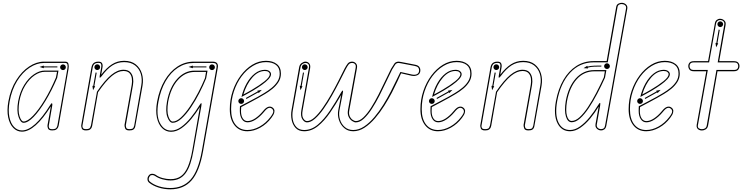

<svg xmlns="http://www.w3.org/2000/svg" viewBox="-20 -949 5400 1397"><path d="M140 9Q103.5 9 76.8 -18.2Q50 -45.5 39.5 -95.2Q29 -145 41 -212Q57 -300.5 97.8 -365.2Q138.5 -430 192 -465.2Q245.5 -500.5 300.5 -500.5H454Q474.5 -500.5 478.2 -483.8Q482 -467 478.5 -446.5L407 -35.5Q406.5 -32 403.2 -23.5Q400 -15 390.5 -7.5Q381 0 360.5 0Q334.5 0 329.2 -14.5Q324 -29 325.5 -37L350 -175.5Q293 -84.5 240 -37.8Q187 9 140 9ZM140 0Q185 0 236.8 -46.8Q288.5 -93.5 346 -186Q356 -202 359 -196.8Q362 -191.5 360.5 -183L335 -35Q333.5 -28 337.2 -18.5Q341 -9 360.5 -9Q385.5 -9 391.5 -20.5Q397.5 -32 398 -37L470 -448Q473.5 -467 470.8 -479Q468 -491 454 -491H300.5Q247.5 -491 195.8 -457Q144 -423 105 -360.2Q66 -297.5 50 -210.5Q38.5 -146 48 -98.8Q57.5 -51.5 82 -25.8Q106.5 0 140 0ZM151.5 -55.5Q130 -55.5 115 -98.2Q100 -141 112 -212Q125 -281 156 -331Q187 -381 227 -408.2Q267 -435.5 305 -435.5H405.5L396 -382.5Q356.5 -290 311.5 -215.8Q266.5 -141.5 224.8 -98.5Q183 -55.5 151.5 -55.5ZM151.5 -65Q180 -65 220.2 -106.8Q260.5 -148.5 304.2 -220.8Q348 -293 387 -385L395 -426.5H305Q269 -426.5 231 -400.5Q193 -374.5 163 -326Q133 -277.5 120.5 -210.5Q109.5 -142.5 122.2 -103.8Q135 -65 151.5 -65ZM298.5 -452.5 267.5 -462 298.5 -472V-466H397.5V-458.5H298.5ZM438.5 -439Q430 -439 423.8 -445Q417.5 -451 417.5 -459.5Q417.5 -468.5 423.8 -474.5Q430 -480.5 438.5 -480.5Q447 -480.5 453 -474.5Q459 -468.5 459 -459.5Q459 -451 453 -445Q447 -439 438.5 -439Z M606.5 0Q580 0 575 -14.5Q570 -29 571 -37L645.5 -459.5Q648 -472.5 654 -481.8Q660 -491 670.5 -495.8Q681 -500.5 696 -500.5Q716.5 -500.5 722.8 -488.5Q729 -476.5 725.5 -457.5L716.5 -405.5Q755 -456 794.8 -481.2Q834.5 -506.5 883 -506.5Q935 -506.5 967.5 -480.8Q1000 -455 1012.5 -413.8Q1025 -372.5 1017 -326L965 -33.5Q964.5 -30 962.2 -22Q960 -14 951.2 -7Q942.5 0 921.5 0Q895.5 0 890.5 -15Q885.5 -30 886 -39.5L938.5 -332.5Q942.5 -356 939.2 -379Q936 -402 921.8 -417.2Q907.5 -432.5 878 -432.5Q838.5 -432.5 794.8 -397Q751 -361.5 693.5 -278L651 -35.5Q650.5 -32 647.8 -23.5Q645 -15 636 -7.5Q627 0 606.5 0ZM606.5 -9.5Q630.5 -9.5 635.8 -20.8Q641 -32 642 -37L685.5 -281.5Q743.5 -366.5 789.5 -404Q835.5 -441.5 878 -441.5Q911.5 -441.5 928 -424Q944.5 -406.5 948.2 -380.8Q952 -355 947.5 -330.5L895.5 -38Q895 -30 898.5 -19.8Q902 -9.5 921.5 -9.5Q946 -9.5 950.8 -19.5Q955.5 -29.5 956.5 -34.5L1008 -328Q1016 -372.5 1004.5 -411Q993 -449.5 962.5 -473.2Q932 -497 883 -497Q835.5 -497 797.2 -472.5Q759 -448 720.5 -396Q701 -370.5 705.5 -397.5L716.5 -459Q719 -476 715.2 -483.8Q711.5 -491.5 696 -491.5Q683 -491.5 674.5 -487.8Q666 -484 661.2 -476.5Q656.5 -469 654.5 -457.5L580 -35.5Q578.5 -28 582.5 -18.8Q586.5 -9.5 606.5 -9.5ZM657 -292.5 652.5 -324.5 658.5 -324 675.5 -421.5 683.5 -420 666.5 -322.5 672.5 -321.5ZM687.5 -439.5Q679 -439.5 673 -445.5Q667 -451.5 667 -460Q667 -469 673 -475Q679 -481 687.5 -481Q696 -481 702.2 -475Q708.5 -469 708.5 -460Q708.5 -451.5 702.2 -445.5Q696 -439.5 687.5 -439.5Z M1219.5 428.5Q1174 428.5 1133.5 415.5Q1093 402.5 1066 381Q1053.5 371 1053 355Q1052.5 339 1063.5 326.5Q1072 315.5 1087 315.5Q1102 315.5 1115 324.5Q1134 338.5 1163 346.5Q1192 354.5 1221.5 354.5Q1266.5 354.5 1296.8 332.5Q1327 310.5 1346.8 264Q1366.5 217.5 1379.5 144L1434.5 -171Q1406 -125 1371.8 -83.5Q1337.5 -42 1300 -16Q1262.5 10 1224.5 10Q1187 10 1159.8 -16.8Q1132.5 -43.5 1121.8 -92.8Q1111 -142 1123 -209.5Q1139.5 -298.5 1178 -363.8Q1216.5 -429 1271.2 -464.8Q1326 -500.5 1391 -500.5H1528Q1551.5 -500 1560 -488Q1568.5 -476 1564.5 -455.5L1457.5 151.5Q1431.5 298.5 1374 363.5Q1316.5 428.5 1219.5 428.5ZM1219.5 419Q1312.5 419 1367.5 356.8Q1422.5 294.5 1448.5 150L1555.5 -457.5Q1558.5 -474.5 1552.8 -482.5Q1547 -490.5 1528 -491H1391Q1328 -491 1275.2 -456.8Q1222.5 -422.5 1185.5 -359Q1148.5 -295.5 1132.5 -207.5Q1115 -109.5 1143.8 -54.2Q1172.5 1 1224.5 1Q1261.5 1 1298 -25.2Q1334.5 -51.5 1368.2 -93.2Q1402 -135 1430 -181Q1441 -199.5 1444.8 -198.2Q1448.5 -197 1445 -178L1388 145.5Q1378.5 201.5 1364.5 242.8Q1350.5 284 1330.8 310.8Q1311 337.5 1284 350.8Q1257 364 1221.5 364Q1191 364 1160.5 355.2Q1130 346.5 1109.5 332Q1099 324.5 1087.8 324.5Q1076.5 324.5 1070.5 332Q1062 343 1062.2 354.8Q1062.5 366.5 1072 373.5Q1097.5 394.5 1136.5 406.8Q1175.5 419 1219.5 419ZM1236.5 -55.5Q1213.5 -55.5 1198 -96.8Q1182.5 -138 1195 -209.5Q1214 -314 1268.8 -374.5Q1323.5 -435 1395.5 -435H1490L1480 -379Q1460 -329.5 1431.2 -273.2Q1402.5 -217 1369 -167.5Q1335.5 -118 1301.2 -86.8Q1267 -55.5 1236.5 -55.5ZM1236.5 -64.5Q1264.5 -64.5 1297 -95Q1329.5 -125.5 1362 -173.8Q1394.5 -222 1423 -277Q1451.5 -332 1471.5 -381L1479 -425.5H1395.5Q1327 -425.5 1274.8 -367.5Q1222.5 -309.5 1203.5 -208Q1192.5 -139.5 1205.5 -102Q1218.5 -64.5 1236.5 -64.5ZM1383 -452.5 1352 -462 1383 -472V-466H1482V-458.5H1383ZM1522.5 -439Q1514 -439 1508 -445Q1502 -451 1502 -459.5Q1502 -468.5 1508 -474.5Q1514 -480.5 1522.5 -480.5Q1531.5 -480.5 1537.5 -474.5Q1543.5 -468.5 1543.5 -459.5Q1543.5 -451 1537.5 -445Q1531.5 -439 1522.5 -439Z M1779.5 6Q1721 6 1686.5 -37.2Q1652 -80.5 1652 -154.5Q1652 -223.5 1673.2 -286.8Q1694.5 -350 1731.5 -399.5Q1768.5 -449 1815.8 -477.8Q1863 -506.5 1915.5 -506.5Q1964 -506.5 1994 -483Q2024 -459.5 2024 -413.5Q2024 -380 2006.8 -352.5Q1989.5 -325 1963.2 -303.5Q1937 -282 1909.2 -265.5Q1881.5 -249 1860 -237Q1832.5 -221.5 1797 -202.8Q1761.5 -184 1735 -170Q1733.5 -156 1733.5 -141.5Q1733.5 -108 1746.2 -88Q1759 -68 1781 -68Q1806.5 -68 1836 -87.2Q1865.5 -106.5 1893 -139.5Q1915 -167 1932.5 -171.8Q1950 -176.5 1963 -166.5Q1971 -161.5 1975 -152Q1979 -142.5 1975 -127.8Q1971 -113 1954.5 -91.5Q1921 -46.5 1873.5 -20.2Q1826 6 1779.5 6ZM1779.5 -3Q1824 -3 1869.2 -28.2Q1914.5 -53.5 1947.5 -97Q1969.5 -125.5 1968.5 -139Q1967.5 -152.5 1957.5 -159Q1947 -167.5 1933.5 -163Q1920 -158.5 1900 -133.5Q1871.5 -99.5 1840.2 -79.2Q1809 -59 1781 -59Q1755 -59 1740 -82.2Q1725 -105.5 1725 -141.5Q1725 -150 1725.2 -158.8Q1725.5 -167.5 1726 -176Q1753 -190 1790 -209.5Q1827 -229 1855.5 -244.5Q1876.5 -256.5 1903.8 -272.8Q1931 -289 1956.5 -309.8Q1982 -330.5 1998.5 -356.2Q2015 -382 2015 -413.5Q2015 -456 1988.2 -476.5Q1961.5 -497 1915.5 -497Q1865.5 -497 1819.8 -469.2Q1774 -441.5 1738.2 -393.8Q1702.5 -346 1682 -284.2Q1661.5 -222.5 1661.5 -154.5Q1661.5 -83 1693.2 -43Q1725 -3 1779.5 -3ZM1735 -193Q1726.5 -193 1720.2 -199Q1714 -205 1714 -213.5Q1714 -222 1720.2 -228.2Q1726.5 -234.5 1735 -234.5Q1743.5 -234.5 1749.8 -228.2Q1756 -222 1756 -213.5Q1756 -205 1749.8 -199Q1743.5 -193 1735 -193ZM1773 -229 1769 -236 1855.5 -284 1852.5 -289 1885 -295 1862 -271.5 1859.5 -277ZM1737 -243.5Q1750 -299 1775.5 -343.8Q1801 -388.5 1835 -414.8Q1869 -441 1907 -441Q1928.5 -441 1940.2 -431.2Q1952 -421.5 1952 -409Q1952 -393 1933.8 -373Q1915.5 -353 1885.5 -331.8Q1855.5 -310.5 1821 -290Q1800.5 -278 1778.5 -266Q1756.5 -254 1737 -243.5ZM1751 -261.5Q1767 -270 1783.8 -279.2Q1800.5 -288.5 1816.5 -298Q1868 -328 1905.5 -358.2Q1943 -388.5 1943 -409Q1943 -418 1934 -425.2Q1925 -432.5 1907 -432.5Q1857.5 -432.5 1815.2 -384Q1773 -335.5 1751 -261.5Z M2193 6Q2153.5 6 2131.2 -17.8Q2109 -41.5 2102 -77Q2095 -112.5 2101.5 -148.5L2156.5 -459Q2160 -479.5 2174.5 -490Q2189 -500.5 2202.5 -500.5Q2218.5 -500.5 2229.5 -488.2Q2240.5 -476 2236.5 -452.5L2182 -146.5Q2174.5 -106.5 2186.8 -87.2Q2199 -68 2213.5 -68Q2239.5 -68 2268.8 -94.5Q2298 -121 2328.2 -164.2Q2358.5 -207.5 2387.5 -258.5Q2416.5 -309.5 2441.8 -359.5Q2467 -409.5 2486.5 -448.5Q2498.5 -471.5 2509.8 -486Q2521 -500.5 2542.5 -500.5Q2557.5 -500.5 2569.5 -488.2Q2581.5 -476 2577 -452.5L2521.5 -146.5Q2516.5 -120.5 2524.8 -103Q2533 -85.5 2546.2 -76.8Q2559.5 -68 2568.5 -68Q2596 -68 2624.2 -95Q2652.5 -122 2680.2 -165.8Q2708 -209.5 2734 -260.8Q2760 -312 2783.2 -361.5Q2806.5 -411 2825.5 -448.5Q2839 -471 2849.2 -485.8Q2859.5 -500.5 2881 -500.5Q2884 -500.5 2897.8 -498Q2911.5 -495.5 2937.2 -490.5Q2963 -485.5 3001 -478Q3021.5 -474 3030 -463Q3038.5 -452 3038.5 -438Q3038.5 -412.5 3019 -402.8Q2999.5 -393 2974 -398L2898.5 -415.5L2894 -406.5Q2888 -393 2872 -358Q2856 -323 2831.8 -276.2Q2807.5 -229.5 2776.5 -180.2Q2745.5 -131 2709.2 -88.8Q2673 -46.5 2632.8 -20.2Q2592.5 6 2550 6Q2510.5 6 2483.8 -17.8Q2457 -41.5 2445.8 -77Q2434.5 -112.5 2441.5 -148.5L2462.5 -258.5Q2423.5 -190 2381.8 -129.5Q2340 -69 2293.2 -31.5Q2246.5 6 2193 6ZM2193 -3Q2246 -3 2292.2 -42Q2338.5 -81 2380.5 -143.8Q2422.5 -206.5 2462.5 -277.5Q2471 -292 2474.2 -289.8Q2477.5 -287.5 2475 -276L2450 -146.5Q2443.5 -112.5 2453.8 -79.2Q2464 -46 2488.8 -24.5Q2513.5 -3 2550 -3Q2591 -3 2629.8 -29Q2668.5 -55 2703.8 -96.8Q2739 -138.5 2769 -187Q2799 -235.5 2822.8 -281.8Q2846.5 -328 2862.8 -362.8Q2879 -397.5 2886 -410.5L2893.5 -425.5L2976 -407Q2999 -402 3014.2 -409.5Q3029.5 -417 3029.5 -438Q3029.5 -449.5 3023 -457.5Q3016.5 -465.5 2999 -469Q2961 -476.5 2935.5 -481.2Q2910 -486 2896.8 -488.5Q2883.5 -491 2881 -491Q2864 -491 2855.5 -479Q2847 -467 2833.5 -444Q2814.5 -406.5 2791.2 -356.5Q2768 -306.5 2741.5 -254.5Q2715 -202.5 2686.2 -158Q2657.5 -113.5 2627.8 -86Q2598 -58.5 2568.5 -58.5Q2557.5 -58.5 2542 -68.8Q2526.5 -79 2516.8 -99Q2507 -119 2512 -148.5L2567.5 -454Q2571.5 -473.5 2563.2 -482.2Q2555 -491 2542.5 -491Q2525.5 -491 2516 -479Q2506.5 -467 2495 -444.5Q2475.5 -405.5 2449.8 -355Q2424 -304.5 2394.8 -252.8Q2365.5 -201 2334.2 -156.8Q2303 -112.5 2272.2 -85.5Q2241.5 -58.5 2213.5 -58.5Q2195 -58.5 2180 -81.5Q2165 -104.5 2173 -148.5L2227.5 -454Q2231.5 -473.5 2223.5 -482.2Q2215.5 -491 2202.5 -491Q2191.5 -491 2180.2 -482.8Q2169 -474.5 2166 -457.5L2110.5 -146.5Q2104.5 -112 2110.5 -79Q2116.5 -46 2136.8 -24.5Q2157 -3 2193 -3ZM2166 -292.5 2161 -324.5 2167 -324 2184.5 -421.5 2192 -420 2175 -322.5 2181 -321.5ZM2197.5 -439.5Q2189 -439.5 2183 -445.5Q2177 -451.5 2177 -460Q2177 -469 2183 -475Q2189 -481 2197.5 -481Q2206 -481 2212.2 -475Q2218.5 -469 2218.5 -460Q2218.5 -451.5 2212.2 -445.5Q2206 -439.5 2197.5 -439.5Z M3166.5 6Q3108 6 3073.5 -37.2Q3039 -80.5 3039 -154.5Q3039 -223.5 3060.2 -286.8Q3081.5 -350 3118.5 -399.5Q3155.5 -449 3202.8 -477.8Q3250 -506.5 3302.5 -506.5Q3351 -506.5 3381 -483Q3411 -459.5 3411 -413.5Q3411 -380 3393.8 -352.5Q3376.5 -325 3350.2 -303.5Q3324 -282 3296.2 -265.5Q3268.5 -249 3247 -237Q3219.5 -221.5 3184 -202.8Q3148.5 -184 3122 -170Q3120.5 -156 3120.5 -141.5Q3120.5 -108 3133.2 -88Q3146 -68 3168 -68Q3193.5 -68 3223 -87.2Q3252.5 -106.5 3280 -139.5Q3302 -167 3319.5 -171.8Q3337 -176.5 3350 -166.5Q3358 -161.5 3362 -152Q3366 -142.5 3362 -127.8Q3358 -113 3341.5 -91.5Q3308 -46.5 3260.5 -20.2Q3213 6 3166.5 6ZM3166.5 -3Q3211 -3 3256.2 -28.2Q3301.5 -53.5 3334.5 -97Q3356.5 -125.5 3355.5 -139Q3354.5 -152.5 3344.5 -159Q3334 -167.5 3320.5 -163Q3307 -158.5 3287 -133.5Q3258.5 -99.5 3227.2 -79.2Q3196 -59 3168 -59Q3142 -59 3127 -82.2Q3112 -105.5 3112 -141.5Q3112 -150 3112.2 -158.8Q3112.5 -167.5 3113 -176Q3140 -190 3177 -209.5Q3214 -229 3242.5 -244.5Q3263.5 -256.5 3290.8 -272.8Q3318 -289 3343.5 -309.8Q3369 -330.5 3385.5 -356.2Q3402 -382 3402 -413.5Q3402 -456 3375.2 -476.5Q3348.5 -497 3302.5 -497Q3252.5 -497 3206.8 -469.2Q3161 -441.5 3125.2 -393.8Q3089.5 -346 3069 -284.2Q3048.5 -222.5 3048.5 -154.5Q3048.5 -83 3080.2 -43Q3112 -3 3166.5 -3ZM3122 -193Q3113.5 -193 3107.2 -199Q3101 -205 3101 -213.5Q3101 -222 3107.2 -228.2Q3113.5 -234.5 3122 -234.5Q3130.5 -234.5 3136.8 -228.2Q3143 -222 3143 -213.5Q3143 -205 3136.8 -199Q3130.5 -193 3122 -193ZM3160 -229 3156 -236 3242.5 -284 3239.5 -289 3272 -295 3249 -271.5 3246.5 -277ZM3124 -243.5Q3137 -299 3162.5 -343.8Q3188 -388.5 3222 -414.8Q3256 -441 3294 -441Q3315.5 -441 3327.2 -431.2Q3339 -421.5 3339 -409Q3339 -393 3320.8 -373Q3302.5 -353 3272.5 -331.8Q3242.5 -310.5 3208 -290Q3187.5 -278 3165.5 -266Q3143.5 -254 3124 -243.5ZM3138 -261.5Q3154 -270 3170.8 -279.2Q3187.5 -288.5 3203.5 -298Q3255 -328 3292.5 -358.2Q3330 -388.5 3330 -409Q3330 -418 3321 -425.2Q3312 -432.5 3294 -432.5Q3244.5 -432.5 3202.2 -384Q3160 -335.5 3138 -261.5Z M3510 0Q3483.5 0 3478.5 -14.5Q3473.5 -29 3474.5 -37L3549 -459.5Q3551.5 -472.5 3557.5 -481.8Q3563.5 -491 3574 -495.8Q3584.5 -500.5 3599.5 -500.5Q3620 -500.5 3626.2 -488.5Q3632.5 -476.5 3629 -457.5L3620 -405.5Q3658.5 -456 3698.2 -481.2Q3738 -506.5 3786.5 -506.5Q3838.5 -506.5 3871 -480.8Q3903.5 -455 3916 -413.8Q3928.5 -372.5 3920.5 -326L3868.5 -33.5Q3868 -30 3865.8 -22Q3863.5 -14 3854.8 -7Q3846 0 3825 0Q3799 0 3794 -15Q3789 -30 3789.5 -39.5L3842 -332.5Q3846 -356 3842.8 -379Q3839.5 -402 3825.2 -417.2Q3811 -432.5 3781.5 -432.5Q3742 -432.5 3698.2 -397Q3654.5 -361.5 3597 -278L3554.5 -35.5Q3554 -32 3551.2 -23.5Q3548.5 -15 3539.5 -7.5Q3530.5 0 3510 0ZM3510 -9.5Q3534 -9.5 3539.2 -20.8Q3544.5 -32 3545.5 -37L3589 -281.5Q3647 -366.5 3693 -404Q3739 -441.5 3781.5 -441.5Q3815 -441.5 3831.5 -424Q3848 -406.5 3851.8 -380.8Q3855.5 -355 3851 -330.5L3799 -38Q3798.5 -30 3802 -19.8Q3805.5 -9.5 3825 -9.5Q3849.5 -9.5 3854.2 -19.5Q3859 -29.5 3860 -34.5L3911.5 -328Q3919.5 -372.5 3908 -411Q3896.5 -449.5 3866 -473.2Q3835.5 -497 3786.5 -497Q3739 -497 3700.8 -472.5Q3662.5 -448 3624 -396Q3604.5 -370.5 3609 -397.5L3620 -459Q3622.5 -476 3618.8 -483.8Q3615 -491.5 3599.5 -491.5Q3586.5 -491.5 3578 -487.8Q3569.5 -484 3564.8 -476.5Q3560 -469 3558 -457.5L3483.5 -35.5Q3482 -28 3486 -18.8Q3490 -9.5 3510 -9.5ZM3560.5 -292.5 3556 -324.5 3562 -324 3579 -421.5 3587 -420 3570 -322.5 3576 -321.5ZM3591 -439.5Q3582.5 -439.5 3576.5 -445.5Q3570.5 -451.5 3570.5 -460Q3570.5 -469 3576.5 -475Q3582.5 -481 3591 -481Q3599.5 -481 3605.8 -475Q3612 -469 3612 -460Q3612 -451.5 3605.8 -445.5Q3599.5 -439.5 3591 -439.5Z M4127.5 6Q4065 6 4035.8 -53.2Q4006.5 -112.5 4025 -213.5Q4041.5 -302.5 4079.5 -367.8Q4117.5 -433 4173.5 -468.8Q4229.5 -504.5 4300 -504.5H4394L4463.5 -898.5Q4466.5 -916 4480.2 -922.8Q4494 -929.5 4506.5 -928.5Q4523.5 -927.5 4535.5 -915.8Q4547.5 -904 4544 -885L4391.5 -34Q4388 -15.5 4377.2 -7.8Q4366.5 0 4353.5 0Q4342.5 0 4332.2 -5.5Q4322 -11 4316.2 -21.5Q4310.5 -32 4313 -46L4336 -173.5Q4308 -127 4273.8 -86Q4239.5 -45 4202.2 -19.5Q4165 6 4127.5 6ZM4127.5 -3Q4163.5 -3 4199.8 -28.8Q4236 -54.5 4269.5 -95.5Q4303 -136.5 4331 -183Q4342.5 -202 4346 -200Q4349.5 -198 4346.5 -179.5L4322.5 -44Q4319.5 -27.5 4329.5 -18.5Q4339.5 -9.5 4353.5 -9.5Q4364.5 -9.5 4372.2 -15Q4380 -20.5 4382.5 -35L4535 -886.5Q4538 -901.5 4529 -910Q4520 -918.5 4505.5 -919.5Q4495 -920.5 4485.2 -915.5Q4475.5 -910.5 4473 -897.5L4402 -495.5H4300Q4198 -495.5 4128 -419.5Q4058 -343.5 4034 -212.5Q4016.5 -114.5 4043 -58.8Q4069.5 -3 4127.5 -3ZM4139.5 -59.5Q4110.5 -59.5 4097.8 -101Q4085 -142.5 4096.5 -213.5Q4115.5 -318 4169.8 -378.5Q4224 -439 4304.5 -439H4392L4382 -383.5Q4356 -326 4326 -268.5Q4296 -211 4264.5 -163.8Q4233 -116.5 4201.2 -88Q4169.5 -59.5 4139.5 -59.5ZM4139.5 -69Q4167.5 -69 4197.5 -96.5Q4227.5 -124 4258 -170Q4288.5 -216 4317.8 -272.2Q4347 -328.5 4373.5 -386L4381 -430H4304.5Q4227.5 -430 4176 -372Q4124.5 -314 4105.5 -212.5Q4094.5 -143.5 4105.2 -106.2Q4116 -69 4139.5 -69ZM4258.5 -451 4226 -453 4253 -470.5 4255 -464.5Q4279 -470.5 4305 -471.2Q4331 -472 4355.5 -472V-464.5Q4331 -464.5 4305.8 -464Q4280.5 -463.5 4257 -457ZM4396.5 -447Q4388 -447 4381.8 -453Q4375.5 -459 4375.5 -467.5Q4375.5 -476 4381.8 -482.2Q4388 -488.5 4396.5 -488.5Q4405 -488.5 4411.2 -482.2Q4417.5 -476 4417.5 -467.5Q4417.5 -459 4411.2 -453Q4405 -447 4396.5 -447Z M4681.5 6Q4623 6 4588.5 -37.2Q4554 -80.5 4554 -154.5Q4554 -223.5 4575.2 -286.8Q4596.5 -350 4633.5 -399.5Q4670.5 -449 4717.8 -477.8Q4765 -506.5 4817.5 -506.5Q4866 -506.5 4896 -483Q4926 -459.5 4926 -413.5Q4926 -380 4908.8 -352.5Q4891.5 -325 4865.2 -303.5Q4839 -282 4811.2 -265.5Q4783.5 -249 4762 -237Q4734.5 -221.5 4699 -202.8Q4663.5 -184 4637 -170Q4635.5 -156 4635.5 -141.5Q4635.5 -108 4648.2 -88Q4661 -68 4683 -68Q4708.5 -68 4738 -87.2Q4767.5 -106.5 4795 -139.5Q4817 -167 4834.5 -171.8Q4852 -176.5 4865 -166.5Q4873 -161.5 4877 -152Q4881 -142.5 4877 -127.8Q4873 -113 4856.5 -91.5Q4823 -46.5 4775.5 -20.2Q4728 6 4681.5 6ZM4681.5 -3Q4726 -3 4771.2 -28.2Q4816.5 -53.5 4849.5 -97Q4871.5 -125.5 4870.5 -139Q4869.5 -152.5 4859.5 -159Q4849 -167.5 4835.5 -163Q4822 -158.5 4802 -133.5Q4773.5 -99.5 4742.2 -79.2Q4711 -59 4683 -59Q4657 -59 4642 -82.2Q4627 -105.5 4627 -141.5Q4627 -150 4627.2 -158.8Q4627.5 -167.5 4628 -176Q4655 -190 4692 -209.5Q4729 -229 4757.5 -244.5Q4778.5 -256.5 4805.8 -272.8Q4833 -289 4858.5 -309.8Q4884 -330.5 4900.5 -356.2Q4917 -382 4917 -413.5Q4917 -456 4890.2 -476.5Q4863.5 -497 4817.5 -497Q4767.5 -497 4721.8 -469.2Q4676 -441.5 4640.2 -393.8Q4604.5 -346 4584 -284.2Q4563.5 -222.5 4563.5 -154.5Q4563.5 -83 4595.2 -43Q4627 -3 4681.5 -3ZM4637 -193Q4628.5 -193 4622.2 -199Q4616 -205 4616 -213.5Q4616 -222 4622.2 -228.2Q4628.5 -234.5 4637 -234.5Q4645.5 -234.5 4651.8 -228.2Q4658 -222 4658 -213.5Q4658 -205 4651.8 -199Q4645.5 -193 4637 -193ZM4675 -229 4671 -236 4757.5 -284 4754.5 -289 4787 -295 4764 -271.5 4761.5 -277ZM4639 -243.5Q4652 -299 4677.5 -343.8Q4703 -388.5 4737 -414.8Q4771 -441 4809 -441Q4830.5 -441 4842.2 -431.2Q4854 -421.5 4854 -409Q4854 -393 4835.8 -373Q4817.5 -353 4787.5 -331.8Q4757.5 -310.5 4723 -290Q4702.5 -278 4680.5 -266Q4658.5 -254 4639 -243.5ZM4653 -261.5Q4669 -270 4685.8 -279.2Q4702.5 -288.5 4718.5 -298Q4770 -328 4807.5 -358.2Q4845 -388.5 4845 -409Q4845 -418 4836 -425.2Q4827 -432.5 4809 -432.5Q4759.5 -432.5 4717.2 -384Q4675 -335.5 4653 -261.5Z M5087 0.5Q5076 0.5 5066.5 -4Q5057 -8.5 5052 -17.5Q5047 -26.5 5049 -39.5L5119 -430.5H5029.5Q5006.5 -430.5 4997.2 -442Q4988 -453.5 4988 -468.5Q4988 -482.5 4997.2 -493.2Q5006.5 -504 5029.5 -504H5132L5181.5 -779.5Q5184 -795.5 5195 -804Q5206 -812.5 5219 -812.5Q5230.5 -812.5 5240.5 -807.2Q5250.5 -802 5256.2 -792Q5262 -782 5259.5 -768L5213 -504H5319Q5342 -504 5351.2 -493.2Q5360.5 -482.5 5360.5 -468.5Q5360.5 -453.5 5351.2 -442Q5342 -430.5 5319 -430.5H5200.5L5132 -35.5Q5128.5 -16.5 5115 -8Q5101.5 0.5 5087 0.5ZM5087 -9Q5099.5 -9 5109.8 -15.2Q5120 -21.5 5122.5 -37L5193 -440H5319Q5338 -440 5344.8 -448Q5351.5 -456 5351.5 -468.5Q5351.5 -480 5344.8 -487.5Q5338 -495 5319 -495H5202L5250 -769.5Q5253 -786 5243 -794.8Q5233 -803.5 5219 -803.5Q5209 -803.5 5200.8 -797Q5192.5 -790.5 5190 -777.5L5139.5 -495H5029.5Q5011 -495 5004 -487.5Q4997 -480 4997 -468.5Q4997 -456 5004 -448Q5011 -440 5029.5 -440H5130L5058 -37.5Q5055 -23 5064.2 -16Q5073.5 -9 5087 -9ZM5190.5 -604.5 5186 -637 5192 -636 5209 -733.5 5217 -732 5200 -634.5 5206 -633.5ZM5220.5 -752Q5212 -752 5206 -758.2Q5200 -764.5 5200 -773Q5200 -781.5 5206 -787.5Q5212 -793.5 5220.5 -793.5Q5229 -793.5 5235.2 -787.5Q5241.5 -781.5 5241.5 -773Q5241.5 -764.5 5235.2 -758.2Q5229 -752 5220.5 -752Z"/></svg>

Font: Edu AU VIC WA NT Arrows
Style: Regular
Weight: 400
Designer: Tina and Corey Anderson, Eben Sorkin, Mirko Velimirovic
Foundry: Google for Education
Version: Version 1.001